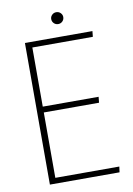

<svg xmlns="http://www.w3.org/2000/svg" viewBox="-94 -913 674 972"><g transform="rotate(-10 243.5 -427.0)"><path d="M82 -728H429L426 -699H115V-395H402L399 -365H115V-29H444L440 0H82ZM265 -793Q252 -793 243 -802Q234 -811 234 -824Q234 -836 243 -845Q252 -854 265 -854Q278 -854 287 -845Q296 -836 296 -824Q296 -811 287 -802Q278 -793 265 -793Z"/></g></svg>

Font: Murecho ExtraLight
Style: Regular
Weight: 200
Designer: Neil Summerour
Foundry: Positype
Version: Version 1.010; ttfautohint (v1.8.3)